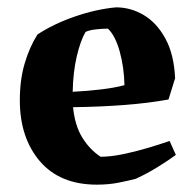

<svg xmlns="http://www.w3.org/2000/svg" viewBox="-20 -491 529 523"><path d="M244 12Q143 12 88.5 -52Q34 -116 34 -218Q34 -273 47 -317.5Q60 -362 82 -397Q126 -426 184 -446Q242 -466 296 -471Q336 -471 371.5 -450Q407 -429 430.5 -386Q454 -343 457 -278L439 -220Q384 -210 318.5 -205Q253 -200 179 -199Q184 -149 204 -116.5Q224 -84 254 -64Q281 -64 315 -71Q349 -78 382.5 -88Q416 -98 442 -107L459 -69Q437 -53 409.5 -36Q382 -19 350 -4Q331 1 303.5 6.5Q276 12 244 12ZM178 -241Q219 -243 256 -247.5Q293 -252 319 -259Q318 -308 306 -351Q294 -394 274 -413Q260 -413 241.5 -411Q223 -409 213 -404Q199 -380 189 -337Q179 -294 178 -241Z"/></svg>

Font: Labrada
Style: Bold
Weight: 700
Designer: Mercedes Jáuregui
Foundry: Omnibus-Type Team
Version: Version 1.000; ttfautohint (v1.8.4.7-5d5b)